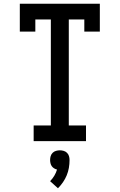

<svg xmlns="http://www.w3.org/2000/svg" viewBox="-20 -755 640 1027"><path d="M160 0V-84H252V-651H169V-586H86V-735H514V-586H431V-651H348V-84H440V0ZM290 252 248 214Q261 201 270.5 185Q280 169 285 152Q277 150 269.5 145.5Q262 141 257 134Q252 127 250 118Q248 109 248 101Q248 90 251 80Q254 70 261.5 62.5Q269 55 279.5 52Q290 49 300 49Q310 49 320.5 52Q331 55 338.5 62.5Q346 70 349 80Q352 90 352 101Q352 122 348.5 142.5Q345 163 337 182.5Q329 202 317 219.5Q305 237 290 252Z"/></svg>

Font: Iosevka HT Medium Extended
Style: Regular
Weight: 500
Width: 7
Monospace: yes
Designer: Belleve Invis
Foundry: Belleve Invis
Version: Version 32.3.0; ttfautohint (v1.8.4)